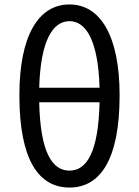

<svg xmlns="http://www.w3.org/2000/svg" viewBox="-20 -829 623 862"><path d="M427 -370C422 -141 367 -63 292 -63C216 -63 161 -141 156 -370ZM156 -435C162 -647 217 -734 292 -734C366 -734 421 -647 427 -435ZM292 -809C152 -809 67 -668 67 -401C67 -114 152 13 292 13C431 13 517 -114 517 -401C517 -667 431 -809 292 -809Z"/></svg>

Font: Noto Sans CJK TC Regular
Style: Regular
Weight: 400
Designer: Ryoko NISHIZUKA (kana & ideographs); Paul D. Hunt (Latin, Greek & Cyrillic); Wenlong ZHANG (bopomofo); Sandoll Communica
Foundry: Adobe Systems Incorporated
Version: Version 1.001;PS 1.001;hotconv 1.0.78;makeotf.lib2.5.61930